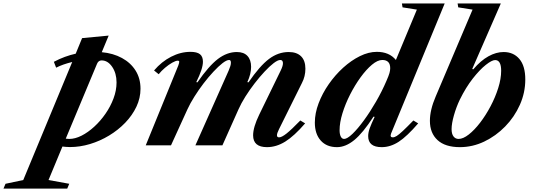

<svg xmlns="http://www.w3.org/2000/svg" viewBox="-233 -831 3048 1098"><path d="M-213 247.5 -201.5 220 -100 198.5 180 -476.5Q126 -463.5 88 -444L75 -477.5Q107 -494.5 138 -505.8Q169 -517 200 -524L236.5 -613L388.5 -627.5L349 -532.5Q414.5 -526.5 464.5 -499.2Q514.5 -472 542.5 -427.2Q570.5 -382.5 570.5 -323.5Q570.5 -270 547 -220.5Q523.5 -171 483 -129Q442.5 -87 390.8 -55.8Q339 -24.5 281.5 -7.2Q224 10 167.5 10Q155.5 10 144.2 9Q133 8 124 7L44.5 198.5L163 220L151.5 247.5ZM163 -36.5Q196.5 -36.5 233.5 -55.2Q270.5 -74 306 -106.5Q341.5 -139 370.2 -180.5Q399 -222 416.2 -268Q433.5 -314 433.5 -359.5Q433.5 -412 408.5 -448.8Q383.5 -485.5 348 -485.5Q330 -485.5 322 -466.5L143 -38Q152 -36.5 163 -36.5Z M1294 10.5Q1214.5 10.5 1214.5 -57Q1214.5 -103.5 1249.5 -175.5L1372 -427Q1386.5 -456.5 1385 -472.2Q1383.5 -488 1370 -488Q1355.5 -488 1331.8 -469.8Q1308 -451.5 1279.8 -421.2Q1251.5 -391 1223 -354Q1194.5 -317 1170.2 -278.5Q1146 -240 1131 -206L1039 0H884.5L1074.5 -427Q1081 -442 1084.2 -452.8Q1087.5 -463.5 1087.5 -472.5Q1087.5 -488 1077.5 -488Q1063 -488 1039.5 -469.8Q1016 -451.5 987.8 -421.2Q959.5 -391 931.2 -354Q903 -317 878.8 -278.5Q854.5 -240 839 -206L745 0H600.5L786.5 -456Q792.5 -472.5 792 -478.2Q791.5 -484 783.5 -484Q772 -484 751.8 -472.5Q731.5 -461 710.5 -443.2Q689.5 -425.5 674.5 -406.5L648 -428Q691 -478.5 745.5 -506.5Q800 -534.5 856 -534.5Q893.5 -534.5 910.5 -521Q927.5 -507.5 927.5 -478Q927.5 -438 889.5 -361.5L896 -360Q961 -454 1013.2 -493.8Q1065.5 -533.5 1121.5 -533.5Q1161.5 -533.5 1182.2 -511Q1203 -488.5 1203 -448.5Q1203 -408 1181.5 -361.5L1188 -360Q1252.5 -454 1305.2 -493.8Q1358 -533.5 1418 -533.5Q1464 -533.5 1488.8 -509Q1513.5 -484.5 1513.5 -438Q1513.5 -394 1493.5 -356L1362.5 -92Q1339 -45.5 1363 -45.5Q1378 -45.5 1405.8 -67.5Q1433.5 -89.5 1484.5 -142L1512 -125.5Q1449.5 -53 1398.2 -21.2Q1347 10.5 1294 10.5Z M1694 10.5Q1635 10.5 1601.2 -27.2Q1567.5 -65 1567.5 -130Q1567.5 -183.5 1589 -240.2Q1610.5 -297 1647 -349.5Q1683.5 -402 1729.5 -443.8Q1775.5 -485.5 1825.2 -510Q1875 -534.5 1922 -534.5Q1993 -534.5 2031 -488L2151 -776L2069 -789L2065.5 -811H2310L2003.5 -67.5Q1995.5 -45.5 2013 -45.5Q2023 -45.5 2035.8 -53.5Q2048.5 -61.5 2070.8 -82.2Q2093 -103 2131 -142L2158.5 -125.5Q2095 -51.5 2047.5 -20.5Q2000 10.5 1950 10.5Q1872.5 10.5 1872.5 -52.5Q1872.5 -73 1881.5 -98Q1890.5 -123 1909.5 -162.5L1903 -164Q1842.5 -70.5 1793 -30Q1743.5 10.5 1694 10.5ZM1735 -36.5Q1752.5 -36.5 1782.8 -65.5Q1813 -94.5 1848.2 -142.8Q1883.5 -191 1917.5 -250Q1951.5 -309 1977 -368.5Q1990 -398 1994.2 -413.2Q1998.5 -428.5 1998.5 -441Q1998.5 -488 1953 -488Q1926.5 -488 1894 -460.8Q1861.5 -433.5 1829 -388.8Q1796.5 -344 1769.2 -290.5Q1742 -237 1725.5 -183.5Q1709 -130 1709 -86.5Q1709 -63.5 1715.8 -50Q1722.5 -36.5 1735 -36.5Z M2397 10.5Q2313 10.5 2269.2 -29.8Q2225.5 -70 2225.5 -140Q2225.5 -202 2258.5 -279L2469.5 -776L2387.5 -789L2384 -811H2631L2467.5 -436.5L2473.5 -434.5Q2516.5 -485 2560.5 -509.2Q2604.5 -533.5 2647 -533.5Q2703.5 -533.5 2737.2 -493.8Q2771 -454 2771 -376.5Q2771 -301 2740 -231.5Q2709 -162 2655.8 -107.5Q2602.5 -53 2535.8 -21.2Q2469 10.5 2397 10.5ZM2389.5 -36.5Q2415.5 -36.5 2447.8 -61.8Q2480 -87 2512.5 -129.2Q2545 -171.5 2572.2 -223Q2599.5 -274.5 2616.2 -327.5Q2633 -380.5 2633 -426.5Q2633 -487.5 2598.5 -487.5Q2580 -487.5 2545 -459.8Q2510 -432 2470.5 -381.5Q2431 -331 2397 -262Q2376.5 -219.5 2363 -171.8Q2349.5 -124 2349.5 -92.5Q2349.5 -65 2360.5 -50.8Q2371.5 -36.5 2389.5 -36.5Z"/></svg>

Font: Libre Caslon Text Bold
Style: Italic
Weight: 700
Italic angle: -22.583°
Designer: Pablo Impallari, Rodrigo Fuenzalida, Katja Schimmel
Foundry: Pablo Impallari, Rodrigo Fuenzalida
Version: Version 2.000